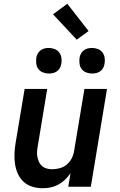

<svg xmlns="http://www.w3.org/2000/svg" viewBox="-20 -993 640 1021"><path d="M208 8Q179 8 152.5 0Q126 -8 106.5 -25.5Q87 -43 75.5 -68Q64 -93 60 -120Q56 -147 57 -175.5Q58 -204 63 -233L111 -520H231L181 -217Q178 -202 177 -187Q176 -172 179 -158Q182 -144 187.5 -131.5Q193 -119 203.5 -110Q214 -101 228 -97Q242 -93 257 -93Q277 -93 297.5 -98.5Q318 -104 334.5 -117.5Q351 -131 361 -150.5Q371 -170 374 -190L429 -520H549L463 0H343L355 -72Q342 -53 326 -37.5Q310 -22 290.5 -11.5Q271 -1 250 3.5Q229 8 208 8ZM469 -602Q453 -602 438 -608Q423 -614 414 -626Q405 -638 403 -654Q401 -670 403 -686Q405 -698 411 -708.5Q417 -719 426.5 -726Q436 -733 447 -735.5Q458 -738 470 -738Q486 -738 501 -732Q516 -726 525 -714Q534 -702 536.5 -686Q539 -670 536 -654Q534 -642 528.5 -631.5Q523 -621 513 -614Q503 -607 492 -604.5Q481 -602 469 -602ZM239 -602Q223 -602 208 -608Q193 -614 184 -626Q175 -638 173 -654Q171 -670 173 -686Q175 -698 181 -708.5Q187 -719 196.5 -726Q206 -733 217 -735.5Q228 -738 240 -738Q256 -738 271 -732Q286 -726 295 -714Q304 -702 306.5 -686Q309 -670 306 -654Q304 -642 298.5 -631.5Q293 -621 283 -614Q273 -607 262 -604.5Q251 -602 239 -602ZM388 -782 262 -917 338 -973 451 -828Z"/></svg>

Font: Iosevka Aile Oblique
Style: Bold
Weight: 700
Italic angle: -9°
Designer: Belleve Invis
Foundry: Belleve Invis
Version: Version 31.1.0; ttfautohint (v1.8.4)